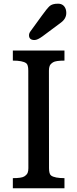

<svg xmlns="http://www.w3.org/2000/svg" viewBox="-20 -1001 411 1021"><path d="M48.3 0ZM48.3 -53.7Q94.7 -53.7 108.9 -62.7Q123 -71.8 127 -82Q130.9 -92.3 130.9 -106.9L130.4 -625.5Q130.4 -657.2 119.1 -665Q100.1 -678.7 48.3 -678.7V-732.4H322.8V-678.7Q276.4 -678.7 262.2 -669.7Q248 -660.6 244.1 -650.4Q240.2 -640.1 240.2 -625.5L240.7 -106.9Q240.7 -75.2 252 -67.4Q271 -53.7 322.8 -53.7V0H48.3ZM206.5 -808.1Q179.2 -788.1 163.6 -788.1Q134.3 -788.1 134.3 -813.5Q134.3 -824.7 143.1 -835.9L203.1 -918.5Q229 -954.6 243.2 -968Q257.3 -981.4 288.3 -981.4Q319.3 -981.4 329.6 -952.1Q332.5 -943.4 332.5 -932.1Q332.5 -901.9 304.2 -880.9Z"/></svg>

Font: Arbutus Slab
Style: Regular
Weight: 400
Version: Version 1.002; ttfautohint (v0.92) -l 10 -r 16 -G 200 -x 7 -